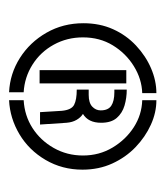

<svg xmlns="http://www.w3.org/2000/svg" viewBox="10 -746 373 434"><g transform="rotate(90 197.0 -528.5)"><path d="M188 -362Q146 -364 110.5 -386.5Q75 -409 53.5 -446.5Q32 -484 32 -530Q32 -567 45.5 -597Q59 -627 82.5 -649Q106 -671 134 -683Q162 -695 190 -695V-663Q158 -662 129 -644Q100 -626 82 -596.5Q64 -567 64 -529Q64 -493 80.5 -463Q97 -433 125.5 -415Q154 -397 188 -395ZM206 -362V-395Q241 -397 269 -415Q297 -433 314 -463Q331 -493 331 -529Q331 -566 313 -596Q295 -626 267 -644Q239 -662 206 -663V-695Q234 -695 261.5 -682.5Q289 -670 312 -648Q335 -626 349 -595.5Q363 -565 363 -528Q363 -482 341 -444.5Q319 -407 283 -385.5Q247 -364 206 -362ZM138 -431V-627H168V-431ZM233 -432 230 -481Q228 -503 216.5 -509Q205 -515 182 -515V-542H194Q212 -542 220.5 -550Q229 -558 229 -569Q229 -586 218.5 -593Q208 -600 188 -600H182V-628Q201 -628 218 -623Q235 -618 246 -605.5Q257 -593 257 -570Q257 -541 237 -529Q245 -524 250.5 -514.5Q256 -505 257 -492L261 -432Z"/></g></svg>

Font: Stick No Bills ExtraLight Medium
Style: Regular
Weight: 500
Version: Version 2.000